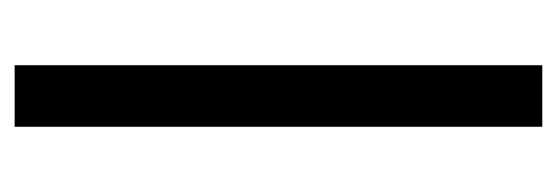

<svg xmlns="http://www.w3.org/2000/svg" viewBox="-269 -491 760 262"><g transform="rotate(-90 111.0 -360.0)"><path d="M153 0V-720H69V0Z"/></g></svg>

Font: Rootstock Sans Body
Style: Regular
Weight: 400
Designer: Colophon Foundry, Jonny Pinhorn
Foundry: Colophon Foundry
Version: Version 1.200;FEAKit 1.0